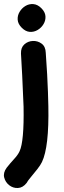

<svg xmlns="http://www.w3.org/2000/svg" viewBox="-46 -740 318 961"><path d="M87 176Q92 166 108 147Q124 128 140.5 107Q157 86 164 71Q200 -4 196 -209Q195 -271 190 -368Q184 -466 183 -476Q182 -507 162.5 -521.5Q143 -536 118.5 -535Q94 -534 76 -518Q58 -502 59 -472Q59 -461 65 -364Q70 -267 72 -206Q75 -32 52 17Q44 35 24.5 56Q5 77 -13 100Q-31 125 -25 148.5Q-19 172 0 187Q19 202 43.5 201Q68 200 87 176ZM161 -699Q142 -718 120.5 -719.5Q99 -721 81 -710Q63 -699 52 -680.5Q41 -662 42.5 -641Q44 -620 63 -601Q82 -582 103 -580.5Q124 -579 142.5 -590Q161 -601 172 -619.5Q183 -638 181.5 -659Q180 -680 161 -699Z"/></svg>

Font: Balsamiq Sans
Style: Bold
Weight: 700
Designer: Michael Angeles
Foundry: Balsamiq SRL
Version: Version 1.020; ttfautohint (v1.8.4.7-5d5b);gftools[0.9.26]